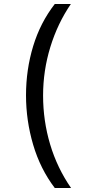

<svg xmlns="http://www.w3.org/2000/svg" viewBox="-20 -812 459 967"><path d="M256 135Q183 39 147 -83Q111 -205 111 -332Q111 -461 147 -579.5Q183 -698 256 -792H337Q270 -694 233.5 -575Q197 -456 197 -331Q197 -204 232.5 -85Q268 34 338 135Z"/></svg>

Font: hexkorean15
Style: Book
Weight: 400
Designer: Jelle Bosma - Monotype Design Team
Foundry: Monotype Imaging Inc.
Version: Version 2.003